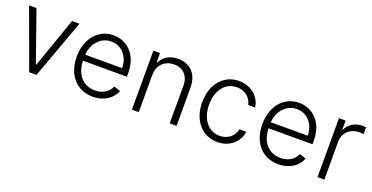

<svg xmlns="http://www.w3.org/2000/svg" viewBox="-26 -1106 3232 1669"><g transform="rotate(20 1589.5 -271.5)"><path d="M505.7 -545.5H437.1L275.2 -83.5H270.2L108.3 -545.5H39.8L239 0H306.5Z M829.5 11.4C938.9 11.4 1012.4 -47.9 1037.3 -116.5L977.3 -136C956.3 -87 907 -46.5 829.5 -46.5C718 -46.5 647.4 -127.8 644.5 -253.9H1050.8V-285.2C1050.8 -467.3 938.2 -552.9 820 -552.9C678.6 -552.9 581 -434.7 581 -269.5C581 -104 676.8 11.4 829.5 11.4ZM644.9 -309.7C651.6 -411.2 720.2 -495.4 820 -495.4C917.6 -495.4 986.2 -414.8 986.2 -309.7Z M1252.8 -340.9C1252.8 -436.1 1315.3 -494.7 1401.3 -494.7C1485.1 -494.7 1539.1 -438.6 1539.1 -349.4V0H1602.3V-353.3C1602.3 -482.6 1527.3 -552.6 1417.3 -552.6C1337.4 -552.6 1282.3 -515.6 1256.7 -459.9H1251.1V-545.5H1189.6V0H1252.8Z M1982.2 11.4C2095.9 11.4 2175.8 -60.4 2190.3 -159.1H2126.4C2111.9 -89.5 2054.7 -46.5 1982.2 -46.5C1875.4 -46.5 1804.7 -139.6 1804.7 -272.4C1804.7 -404.5 1877.5 -495.4 1982.2 -495.4C2060 -495.4 2112.6 -445.3 2126.1 -383.5H2190C2175.1 -484.7 2090.6 -552.9 1981.2 -552.9C1838.4 -552.9 1741.1 -434.3 1741.1 -270.2C1741.1 -107.6 1835.6 11.4 1982.2 11.4Z M2546.2 11.4C2655.5 11.4 2729 -47.9 2753.9 -116.5L2693.9 -136C2672.9 -87 2623.6 -46.5 2546.2 -46.5C2434.7 -46.5 2364 -127.8 2361.2 -253.9H2767.4V-285.2C2767.4 -467.3 2654.8 -552.9 2536.6 -552.9C2395.2 -552.9 2297.6 -434.7 2297.6 -269.5C2297.6 -104 2393.5 11.4 2546.2 11.4ZM2361.5 -309.7C2368.3 -411.2 2436.8 -495.4 2536.6 -495.4C2634.2 -495.4 2702.8 -414.8 2702.8 -309.7Z M2906.2 0H2969.5V-352.3C2969.5 -433.2 3031.6 -491.8 3116.8 -491.8C3133.5 -491.8 3149.1 -489 3154.8 -488.3V-552.6C3146.3 -552.9 3131.7 -553.6 3121.4 -553.6C3052.9 -553.6 2994.3 -516.7 2972.3 -461.6H2967.7V-545.5H2906.2Z"/></g></svg>

Font: Karasuma Gothic
Style: Light
Weight: 300
Designer: Rasmus Andersson / Ryoko Nishizuka
Foundry: rsms
Version: Version 1.00